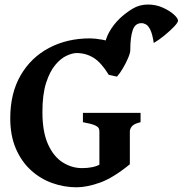

<svg xmlns="http://www.w3.org/2000/svg" viewBox="-20 -796 790 831"><path d="M588.4 -267.1Q560.5 -260.7 551.3 -249.5Q542 -238.3 542 -227.1V-85Q542 -85 528.6 -80.3Q515.1 -75.7 495.6 -69.3Q476.1 -63 456.5 -57.1Q437 -51.3 423.6 -48.3Q410.2 -45.4 410.2 -47.9V-227.1Q410.2 -234.4 407.2 -241Q404.3 -247.6 389.4 -254.2Q374.5 -260.7 338.9 -267.1V-307.6H588.4ZM543.9 -580.1Q544.4 -568.8 535.2 -546.6Q525.9 -524.4 512.5 -501.5Q499 -478.5 486.3 -464.4L450.7 -472.2Q418.5 -524.9 385.3 -545.7Q352.1 -566.4 311.5 -566.4Q293.5 -566.4 268.3 -554.9Q243.2 -543.5 219.2 -514.9Q195.3 -486.3 179.4 -436.8Q163.6 -387.2 163.6 -311Q163.6 -225.6 187.7 -171.9Q211.9 -118.2 251.2 -93.3Q290.5 -68.4 335 -68.4Q384.3 -68.4 412.8 -84.5Q441.4 -100.6 466.8 -124.5Q471.2 -122.6 488.8 -113.8Q506.3 -105 523.2 -96.2Q540 -87.4 542 -85Q469.7 -25.9 412.8 -5.6Q356 14.6 311.5 14.6Q257.3 14.6 206.1 -3.7Q154.8 -22 113.8 -59.3Q72.8 -96.7 48.6 -152.8Q24.4 -209 24.4 -284.2Q24.4 -392.6 69.3 -470Q114.3 -547.4 192.4 -588.6Q270.5 -629.9 369.6 -629.9Q391.1 -629.9 424.1 -624Q457 -618.2 490 -607.2Q522.9 -596.2 543.9 -580.1ZM750.5 -706.5Q750.5 -698.7 733.6 -680.9Q716.8 -663.1 692.6 -643.3Q668.5 -623.5 645.5 -609.9Q639.6 -648.9 630.6 -667Q621.6 -685.1 611.6 -690.4Q601.6 -695.8 592.3 -695.8Q564.5 -695.8 554.2 -664.8Q543.9 -633.8 543.9 -580.1Q515.6 -582.5 487.5 -585.4Q459.5 -588.4 431.2 -590.8Q436 -627.9 453.4 -658.4Q470.7 -689 496.6 -714.4Q522.5 -739.3 553 -757.8Q583.5 -776.4 620.6 -776.4Q654.3 -776.4 684.1 -763.2Q713.9 -750 732.2 -733.4Q750.5 -716.8 750.5 -706.5Z"/></svg>

Font: Gentium Book Plus
Style: Bold
Weight: 700
Designer: Victor Gaultney, Annie Olsen, Iska Routamaa, Becca Hirsbrunner
Foundry: SIL International
Version: Version 6.101